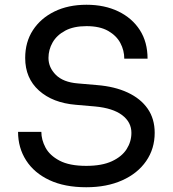

<svg xmlns="http://www.w3.org/2000/svg" viewBox="-20 -770 729 808"><path d="M343 18Q252 18 188 -12Q124 -42 90 -95Q56 -148 56 -215H154Q154 -182 171.5 -149Q189 -116 230.5 -94Q272 -72 343 -72Q409 -72 451 -91.5Q493 -111 513 -142.5Q533 -174 533 -211Q533 -256 494 -285.5Q455 -315 380 -322L299 -329Q202 -337 144 -389Q86 -441 86 -526Q86 -593 118.5 -643Q151 -693 209 -721.5Q267 -750 344 -750Q420 -750 478 -722Q536 -694 568.5 -643.5Q601 -593 601 -523H503Q503 -558 486.5 -589Q470 -620 435 -640Q400 -660 344 -660Q290 -660 254.5 -641Q219 -622 201.5 -591.5Q184 -561 184 -526Q184 -486 215 -455Q246 -424 307 -419L388 -412Q463 -406 517.5 -380.5Q572 -355 601.5 -312.5Q631 -270 631 -211Q631 -144 595 -92Q559 -40 494 -11Q429 18 343 18Z"/></svg>

Font: SVN-Sora Variable
Style: Regular
Weight: 400
Designer: Jonathan Barnbrook, Julián Moncada
Foundry: Barnbrook Fonts
Version: Version 2.000 - Viet hoa boi STYLEno.1 Fonts